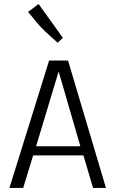

<svg xmlns="http://www.w3.org/2000/svg" viewBox="-20 -925 568 945"><path d="M289.6 -738.8 263.7 -714.8Q189.5 -779.8 166.5 -808.1L118.2 -866.2L169.9 -905.3ZM375.5 -205.1 268.6 -573.2 157.7 -205.1ZM438 0 390.6 -160.2H143.1L94.2 0H26.4L221.7 -627H314.9L501.5 0Z"/></svg>

Font: Anaheim
Style: Regular
Weight: 400
Designer: vernon adams
Foundry: vernon adams
Version: Version 1.002; ttfautohint (v0.93.5-3d13) -l 8 -r 50 -G 200 